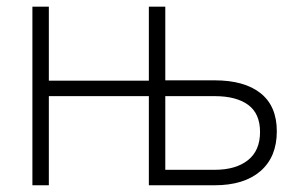

<svg xmlns="http://www.w3.org/2000/svg" viewBox="-20 -550 889 570"><path d="M76.2 -530.3H125V-310.5H421.9V-530.3H470.7V-311.5H617.2Q705.6 -311.5 753.7 -273.2Q801.8 -234.9 801.8 -160.2Q801.8 -84 753.2 -42Q704.6 0 617.2 0H421.9V-264.6H125V0H76.2ZM617.2 -45.9Q680.2 -45.9 716.1 -74.5Q752 -103 752 -158.2Q752 -212.9 716.6 -238.8Q681.2 -264.6 617.2 -264.6H470.7V-45.9Z"/></svg>

Font: Pretendard GOV ExtraLight
Style: Regular
Weight: 200
Designer: Base glyphs from Inter by Rasmus Andersson; Hangeul glyphs from Noto Sans CJK(Source Han Sans) by Jang Soo-young and Kan
Foundry: Kil Hyung-jin
Version: Version 1.309